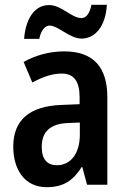

<svg xmlns="http://www.w3.org/2000/svg" viewBox="-20 -766 531 796"><path d="M80 -605H143C149 -639 167 -660 185 -660C221 -660 269 -606 318 -606C373 -606 418 -655 423 -746H359C353 -714 339 -691 318 -691C276 -691 236 -745 183 -745C117 -745 85 -677 80 -605ZM246 -553C186 -553 127 -537 78 -509L114 -424C159 -448 197 -461 236 -461C286 -461 310 -429 310 -364V-334L235 -331C104 -326 35 -270 35 -158C35 -62 83 10 173 10C243 10 283 -17 319 -74H321L341 0H425V-363C425 -490 365 -553 246 -553ZM262 -256 311 -258V-208C311 -128 272 -81 216 -81C177 -81 153 -104 153 -157C153 -217 185 -253 262 -256Z"/></svg>

Font: Noto Sans Telugu Condensed SemiBold
Style: Regular
Weight: 600
Width: 3
Designer: Jelle Bosma - Monotype Design Team
Foundry: Monotype Imaging Inc.
Version: Version 2.005